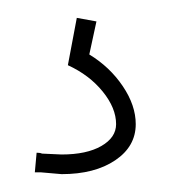

<svg xmlns="http://www.w3.org/2000/svg" viewBox="-20 37 191 215"><path d="M88 61 80 98Q103 112 117.5 133.5Q132 155 132 176Q132 201 109 216.5Q86 232 49 232L26 230H19L21 208Q25 208 27 209L49 210Q77 210 93.5 200.5Q110 191 110 176Q110 158 95 139.5Q80 121 56 110L66 57Z"/></svg>

Font: Vibes
Style: Regular
Weight: 400
Designer: AbdElmomen Kadhim
Version: Version 1.100